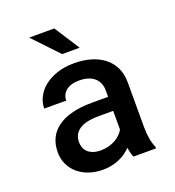

<svg xmlns="http://www.w3.org/2000/svg" viewBox="-135 -840 870 956"><g transform="rotate(-20 300.0 -362.0)"><path d="M412.6 0Q407.7 -9.8 404.5 -22.9Q401.4 -36.1 398.9 -51.3Q386.7 -38.6 371.3 -27.6Q356 -16.6 337.2 -8.3Q318.4 0 296.6 4.9Q274.9 9.8 250 9.8Q208 9.8 174.1 -2.2Q140.1 -14.2 116 -35.4Q91.8 -56.6 78.6 -85.4Q65.4 -114.3 65.4 -147.9Q65.4 -232.9 128.7 -277.8Q191.9 -322.8 310.1 -322.8H395.5V-357.4Q395.5 -399.4 367.2 -424.1Q338.9 -448.7 287.1 -448.7Q263.7 -448.7 246.1 -443.1Q228.5 -437.5 216.8 -427.7Q205.1 -418 199.2 -404.8Q193.4 -391.6 193.4 -376.5H76.7Q76.7 -407.2 91.1 -436.3Q105.5 -465.3 133.3 -488Q161.1 -510.7 201.4 -524.4Q241.7 -538.1 293.5 -538.1Q340.3 -538.1 380.4 -526.6Q420.4 -515.1 449.7 -492.4Q479 -469.7 495.6 -435.8Q512.2 -401.9 512.2 -356.4V-121.1Q512.2 -86.4 517.3 -57.9Q522.5 -29.3 532.2 -8.3V0ZM272 -84.5Q294.4 -84.5 314.2 -90.1Q334 -95.7 349.9 -104.7Q365.7 -113.8 377.2 -125.5Q388.7 -137.2 395.5 -149.4V-248.5H321.3Q250 -248.5 216.1 -225.6Q182.1 -202.6 182.1 -160.2Q182.1 -144 187.5 -130.1Q192.9 -116.2 203.9 -106.2Q214.8 -96.2 231.7 -90.3Q248.5 -84.5 272 -84.5ZM346.2 -601.1H253.4L127 -734.4H260.3Z"/></g></svg>

Font: Roboto Mono
Style: Regular
Weight: 500
Designer: Google
Version: Version 2.000986; 2015; ttfautohint (v1.3)